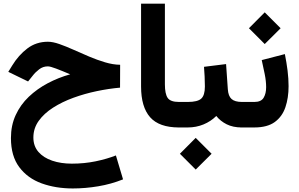

<svg xmlns="http://www.w3.org/2000/svg" viewBox="-20 -705 1656 1062"><path d="M644.5 -346.7 644 -220.2Q582 -214.8 515.4 -200.9Q448.7 -187 386.2 -164.3Q323.7 -141.6 273.7 -109.6Q223.6 -77.6 194.1 -36.4Q164.6 4.9 164.6 55.7Q164.6 103 192.6 135.3Q220.7 167.5 268.8 183.8Q316.9 200.2 377.4 200.2Q446.3 200.2 508.8 187.3Q571.3 174.3 621.1 154.8L660.6 287.1Q594.7 313.5 523.4 325.4Q452.1 337.4 382.8 337.4Q288.1 337.4 210.4 309.3Q132.8 281.2 86.7 219.7Q40.5 158.2 40.5 58.6Q40.5 -11.7 66.9 -68.8Q93.3 -126 139.2 -169.7Q185.1 -213.4 244.1 -244.6Q303.2 -275.9 368.2 -293.9Q322.3 -313.5 290 -325.7Q257.8 -337.9 244.6 -337.9Q217.8 -337.9 196.5 -321.5Q175.3 -305.2 161.1 -286.6L135.3 -254.4L25.9 -307.6L47.9 -343.3Q82.5 -399.9 131.3 -437Q180.2 -474.1 245.1 -474.1Q272 -474.1 308.3 -461.4Q344.7 -448.7 386.5 -429.9Q428.2 -411.1 472.7 -392.3Q517.1 -373.5 561 -360.4Q605 -347.2 644.5 -346.7Z M760.3 -684.6H892.1V-238.3Q892.1 -186.5 907.2 -163.8Q922.4 -141.1 969.7 -141.1H981.9V0H969.7Q860.4 0 810.3 -56.6Q760.3 -113.3 760.3 -226.6Z M961.9 -141.1H1019Q1072.8 -141.1 1093 -159.4Q1113.3 -177.7 1113.3 -226.6Q1113.3 -255.4 1111.8 -282.5Q1110.4 -309.6 1108.4 -335.4L1230.5 -350.6L1240.2 -210.9Q1242.7 -173.8 1260.7 -157.5Q1278.8 -141.1 1318.4 -141.1H1328.6V0H1317.4Q1268.6 0 1233.6 -17.6Q1198.7 -35.2 1176.3 -63.5Q1146.5 -33.7 1105.7 -16.8Q1064.9 0 1019 0H961.9ZM1062.5 57.6 1150.4 145.5 1062.5 232.9 975.1 145.5Z M1386.7 0H1309.1V-141.1H1387.2Q1424.3 -141.1 1438.2 -164.3Q1452.1 -187.5 1452.1 -223.1Q1452.1 -256.3 1444.1 -295.7Q1436 -335 1427.7 -372.6L1555.7 -405.8Q1564.9 -359.9 1570.6 -314.7Q1576.2 -269.5 1576.2 -228.5Q1576.2 -163.6 1558.6 -111.8Q1541 -60.1 1499.8 -30Q1458.5 0 1386.7 0ZM1444.3 -636.7 1532.2 -548.8 1444.3 -461.4 1356.9 -548.8Z"/></svg>

Font: Vazirmatn UI FD ExtraBold
Style: Regular
Weight: 800
Designer: Saber Rastikerdar
Foundry: Saber Rastikerdar
Version: Version 33.003